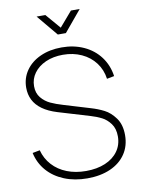

<svg xmlns="http://www.w3.org/2000/svg" viewBox="-101 -997 790 1079"><g transform="rotate(-10 294.5 -457.5)"><path d="M309 15Q236.5 15 178 -8.8Q119.5 -32.5 81.2 -76.2Q43 -120 30 -179L72 -187Q85 -138 118 -101.8Q151 -65.5 200 -46.2Q249 -27 309 -27Q371.5 -27 418.8 -47Q466 -67 492 -103.5Q518 -140 518 -188Q518 -232.5 497 -260.8Q476 -289 448.5 -303Q421 -317 387 -327L207 -381Q156 -396.5 122.8 -420.5Q89.5 -444.5 73.8 -476Q58 -507.5 58 -546Q58 -600.5 87.8 -643.5Q117.5 -686.5 171 -710.8Q224.5 -735 293 -735Q363 -735 419.5 -709Q476 -683 511.5 -635.5Q547 -588 556 -525L514 -517Q507 -569 477 -609Q447 -649 399.2 -671Q351.5 -693 293 -693Q237.5 -693 194.2 -673.8Q151 -654.5 127 -621.2Q103 -588 103 -547Q103 -507 124.5 -481Q146 -455 176 -441Q206 -427 247 -415L396 -370Q435.5 -358.5 469.8 -341Q504 -323.5 531.5 -285.8Q559 -248 559 -188Q559 -126.5 528.2 -80.8Q497.5 -35 441 -10Q384.5 15 309 15ZM185 -930H235L308 -845L381 -930H431L331 -810H285Z"/></g></svg>

Font: Hauora
Style: Regular
Weight: 400
Designer: Wayne Shih
Foundry: WCYS
Version: Version 1.001